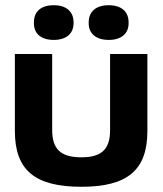

<svg xmlns="http://www.w3.org/2000/svg" viewBox="-20 -707 623 736"><path d="M37 -205C37 -56 112 9 292 9C470 9 545 -56 545 -205V-500H402V-209C402 -136 371 -104 292 -104C212 -104 180 -136 180 -209V-500H37ZM110 -618C110 -579 136 -554 186 -554C235 -554 262 -579 262 -618V-621C262 -662 235 -687 186 -687C136 -687 110 -662 110 -621ZM320 -618C320 -579 347 -554 397 -554C446 -554 473 -579 473 -618V-621C473 -662 446 -687 397 -687C347 -687 320 -662 320 -621Z"/></svg>

Font: LT Wave Bold
Style: Regular
Weight: 700
Designer: Daniel Lyons
Version: Version 2.5 (Glyphs App)